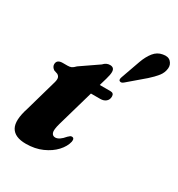

<svg xmlns="http://www.w3.org/2000/svg" viewBox="-176 -848 905 974"><g transform="rotate(30 277.0 -361.0)"><path d="M79.5 -377.5 58.5 -384.5Q42 -396 42 -411.5Q42 -439 76.5 -439H104.5Q118 -439 126.8 -443Q135.5 -447 148 -460L252 -531.5Q268.5 -550 290 -550Q316 -550 316 -523.5Q316 -516 314.2 -506Q312.5 -496 308 -480.5L295 -436H358Q378 -436 378 -416Q378 -397.5 365.5 -386.8Q353 -376 332.5 -376H278L217 -163.5Q205 -121.5 210.8 -106.8Q216.5 -92 232 -92Q255.5 -92 283.5 -126Q291 -133.5 295 -136Q299 -138.5 304 -138.5Q320 -138.5 316 -115.5Q309 -85 282.5 -56.2Q256 -27.5 214 -8.8Q172 10 118.5 10Q53.5 10 32 -28Q10.5 -66 37.5 -148L87.5 -324Q95 -347 93.2 -358.8Q91.5 -370.5 79.5 -377.5ZM411 -637.5Q424.5 -675 444.5 -700Q464.5 -725 494.5 -730Q525 -736 540.2 -720.2Q555.5 -704.5 553.5 -682.5Q551 -656 534 -634.5Q517 -613 490 -589L397.5 -510Q383.5 -497 373 -503.5Q368 -507 368.5 -513.5Q369 -520 372 -527.5Z"/></g></svg>

Font: Fraunces 144pt S050 Black
Style: Italic
Weight: 900
Italic angle: -16°
Version: Version 1.000; ttfautohint (v1.8.3)